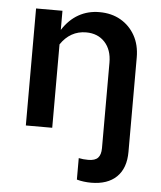

<svg xmlns="http://www.w3.org/2000/svg" viewBox="-52 -555 687 819"><g transform="rotate(5 291.0 -145.0)"><path d="M368 219Q353 219 337 217Q321 215 307 211V119Q317 121 326.5 122Q336 123 348 123Q377 123 389.5 109.5Q402 96 402 68V-298Q402 -353 372 -385.5Q342 -418 292 -418Q258 -418 230.5 -402.5Q203 -387 183 -357V0H70V-501H183V-419Q212 -464 252 -486.5Q292 -509 341 -509Q393 -509 432 -486.5Q471 -464 493.5 -424Q516 -384 516 -330V74Q516 144 477.5 181.5Q439 219 368 219Z"/></g></svg>

Font: Red Hat Text Medium
Style: Regular
Weight: 500
Designer: Pentagram, MCKL
Foundry: Pentagram, MCKL
Version: Version 1.023